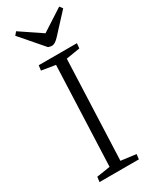

<svg xmlns="http://www.w3.org/2000/svg" viewBox="-236 -983 824 1036"><g transform="rotate(-30 175.5 -465.0)"><path d="M165 -665 79 -679 83 -710H321L318 -679L232 -665L207 -43L301 -31L297 0H52L56 -31L140 -44ZM53 -911 69 -930 201 -841 337 -929 351 -910 244 -794Q218 -765 198 -765Q186 -765 175 -770Z"/></g></svg>

Font: Literata 36pt Light
Style: Italic
Weight: 300
Italic angle: -2°
Designer: Latin by Veronika Burian and Jose Scaglione. Greek by Irene Vlachou. Cyrillic by Vera Evstafieva
Foundry: TypeTogether
Version: Version 3.002